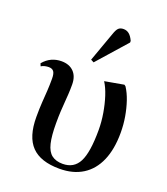

<svg xmlns="http://www.w3.org/2000/svg" viewBox="-146 -895 880 1011"><g transform="rotate(20 294.0 -389.5)"><path d="M305 14Q199 14 148.5 -38Q98 -90 98 -201Q98 -249 100.5 -284Q103 -319 105 -350Q107 -381 107 -418Q107 -446 98.5 -458Q90 -470 70 -470Q60 -470 49 -467.5Q38 -465 28 -459L22 -474Q43 -499 68.5 -510.5Q94 -522 123 -522Q167 -522 192 -496.5Q217 -471 217 -425Q217 -396 215.5 -371.5Q214 -347 212 -323Q210 -299 208.5 -271Q207 -243 207 -205Q207 -135 217 -93.5Q227 -52 250.5 -34Q274 -16 312 -16Q375 -16 402.5 -69.5Q430 -123 430 -248Q430 -294 422 -341.5Q414 -389 400.5 -430.5Q387 -472 369 -500L476 -519L484 -513Q503 -484 516 -445.5Q529 -407 536.5 -363.5Q544 -320 544 -274Q544 -182 516 -117.5Q488 -53 434.5 -19.5Q381 14 305 14ZM283 -574 266 -583 325 -747Q334 -774 344 -783.5Q354 -793 372 -793Q390 -793 403.5 -782Q417 -771 428 -747V-738Z"/></g></svg>

Font: Literata 60pt Medium
Style: Regular
Weight: 500
Designer: Latin by Veronika Burian and Jose Scaglione. Greek by Irene Vlachou. Cyrillic by Vera Evstafieva.
Foundry: TypeTogether
Version: Version 3.103;gftools[0.9.29]